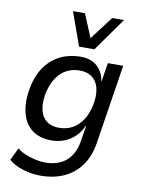

<svg xmlns="http://www.w3.org/2000/svg" viewBox="-100 -818 801 1075"><g transform="rotate(10 300.5 -280.5)"><path d="M206 189Q157 189 107 174Q57 159 25 131L59 60Q80 77 107.5 88Q135 99 163.5 105.5Q192 112 218 112Q293 112 338.5 73Q384 34 396 -41L410 -128H407Q390 -90 362.5 -65Q335 -40 302 -28Q269 -16 233 -16Q163 -16 120 -50Q77 -84 62.5 -146Q48 -208 64 -289Q75 -344 98.5 -385Q122 -426 155 -453Q188 -480 228.5 -493Q269 -506 314 -506Q372 -506 407 -475Q442 -444 450 -392H452L469 -497H556L486 -49Q474 29 436.5 82Q399 135 340 162Q281 189 206 189ZM262 -93Q302 -93 335 -110Q368 -127 392.5 -162Q417 -197 428 -249Q445 -333 416.5 -381Q388 -429 321 -429Q281 -429 248 -412Q215 -395 191.5 -360.5Q168 -326 156 -275Q139 -190 167 -141.5Q195 -93 262 -93ZM294 -560 226 -750H294L349 -618L449 -750H516L381 -560Z"/></g></svg>

Font: Nunito Sans 7pt SemiCondensed Medium
Style: Italic
Weight: 500
Width: 4
Italic angle: -9°
Designer: Vernon Adams
Foundry: Vernon Adams
Version: Version 3.101;gftools[0.9.27]